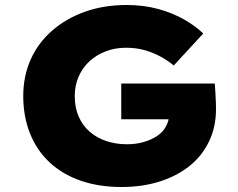

<svg xmlns="http://www.w3.org/2000/svg" viewBox="-20 -738 954 768"><path d="M466 10Q376 10 303.5 -15Q231 -40 179.5 -87.5Q128 -135 100.5 -203Q73 -271 73 -354Q73 -433 102.5 -499.5Q132 -566 188 -615Q244 -664 319.5 -691Q395 -718 487 -718Q555 -718 613 -702Q671 -686 716.5 -660Q762 -634 793 -604L675 -476Q651 -496 622.5 -511.5Q594 -527 560 -537Q526 -547 484 -547Q440 -547 402.5 -532.5Q365 -518 337.5 -492.5Q310 -467 294.5 -431.5Q279 -396 279 -354Q279 -307 295 -271Q311 -235 339.5 -210.5Q368 -186 406 -173.5Q444 -161 488 -161Q524 -161 555 -170Q586 -179 609 -194.5Q632 -210 644 -232.5Q656 -255 657 -281V-306L683 -261H465V-404H839Q840 -391 841.5 -369.5Q843 -348 843.5 -328Q844 -308 844 -301Q844 -230 816 -172Q788 -114 738 -74Q688 -34 619 -12Q550 10 466 10Z"/></svg>

Font: Lexend Exa ExtraBold
Style: Regular
Weight: 800
Designer: Bonnie Shaver-Troup, Thomas Jockin
Foundry: Lexend
Version: Version 1.007